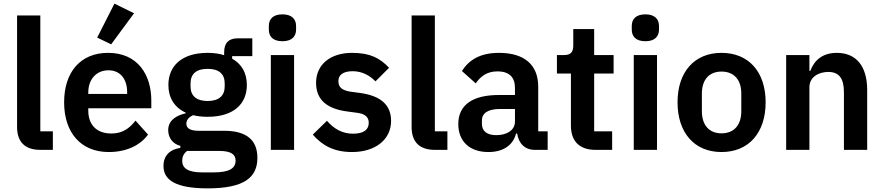

<svg xmlns="http://www.w3.org/2000/svg" viewBox="-20 -825 4862 1057"><path d="M271 0V-102H202V-740H74V-126C74 -46 115 0 202 0Z M579 12C676 12 752 -25 795 -84L726 -161C694 -120 656 -90 593 -90C509 -90 466 -141 466 -216V-229H813V-271C813 -414 738 -534 575 -534C422 -534 333 -427 333 -262C333 -95 425 12 579 12ZM577 -438C643 -438 680 -389 680 -317V-308H466V-316C466 -388 510 -438 577 -438ZM718 -752 610 -805 515 -618 592 -581Z M1397 44C1397 -50 1342 -105 1214 -105H1074C1028 -105 1006 -118 1006 -144C1006 -167 1023 -182 1043 -191C1066 -185 1093 -182 1123 -182C1265 -182 1339 -252 1339 -357C1339 -421 1312 -472 1258 -502V-516H1369V-614H1288C1240 -614 1214 -589 1214 -538V-521C1188 -530 1155 -534 1123 -534C982 -534 907 -463 907 -357C907 -288 939 -234 1002 -205V-201C952 -190 906 -163 906 -109C906 -67 930 -33 973 -22V-11C915 -2 880 31 880 89C880 166 947 212 1123 212C1323 212 1397 153 1397 44ZM1277 59C1277 103 1240 124 1157 124H1093C1013 124 983 100 983 60C983 39 991 20 1010 6H1188C1253 6 1277 26 1277 59ZM1123 -269C1062 -269 1029 -297 1029 -349V-366C1029 -419 1062 -446 1123 -446C1184 -446 1217 -419 1217 -366V-349C1217 -297 1184 -269 1123 -269Z M1535 -598C1587 -598 1610 -625 1610 -662V-682C1610 -719 1587 -746 1535 -746C1482 -746 1460 -719 1460 -682V-662C1460 -625 1482 -598 1535 -598ZM1471 0H1599V-522H1471Z M1918 12C2048 12 2133 -58 2133 -159C2133 -246 2078 -297 1964 -313L1911 -320C1862 -328 1843 -344 1843 -379C1843 -411 1867 -433 1922 -433C1973 -433 2017 -409 2047 -377L2122 -452C2072 -504 2020 -534 1918 -534C1799 -534 1720 -470 1720 -369C1720 -274 1782 -225 1894 -211L1946 -204C1992 -198 2010 -179 2010 -149C2010 -112 1984 -89 1923 -89C1864 -89 1818 -116 1780 -160L1702 -84C1754 -24 1819 12 1918 12Z M2443 0V-102H2374V-740H2246V-126C2246 -46 2287 0 2374 0Z M2669 12C2747 12 2804 -23 2821 -90H2827C2835 -36 2869 0 2924 0H2995V-102H2943V-348C2943 -467 2868 -534 2727 -534C2622 -534 2561 -494 2523 -434L2599 -366C2624 -402 2658 -432 2718 -432C2786 -432 2815 -398 2815 -340V-302H2726C2584 -302 2503 -249 2503 -142C2503 -49 2563 12 2669 12ZM2712 -81C2662 -81 2633 -102 2633 -144V-161C2633 -202 2666 -225 2733 -225H2815V-156C2815 -107 2769 -81 2712 -81Z M3258 0H3350V-102H3251V-420H3358V-522H3251V-665H3136V-576C3136 -540 3124 -522 3086 -522H3046V-420H3123V-133C3123 -48 3170 0 3258 0Z M3533 -598C3585 -598 3608 -625 3608 -662V-682C3608 -719 3585 -746 3533 -746C3480 -746 3458 -719 3458 -682V-662C3458 -625 3480 -598 3533 -598ZM3469 0H3597V-522H3469Z M3952 12C4102 12 4195 -94 4195 -262C4195 -429 4102 -534 3952 -534C3803 -534 3710 -429 3710 -262C3710 -94 3803 12 3952 12ZM3952 -91C3886 -91 3844 -134 3844 -213V-310C3844 -388 3886 -431 3952 -431C4019 -431 4061 -388 4061 -310V-213C4061 -134 4019 -91 3952 -91Z M4436 0V-345C4436 -401 4487 -429 4540 -429C4601 -429 4626 -391 4626 -317V0H4754V-330C4754 -460 4694 -534 4587 -534C4506 -534 4462 -491 4441 -435H4436V-522H4308V0Z"/></svg>

Font: IBM Plex Thai SemiBold
Style: Regular
Weight: 600
Designer: Mike Abbink, Paul van der Laan, Pieter van Rosmalen, Ben Mitchell, Mark Frömberg
Foundry: Bold Monday
Version: Version 1.0